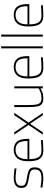

<svg xmlns="http://www.w3.org/2000/svg" viewBox="1273 -2043 779 3365"><g transform="rotate(-90 1662.5 -360.5)"><path d="M222 9Q201 9 171 6.5Q141 4 110.5 0Q80 -4 57 -7L61 -40Q84 -37 114 -33Q144 -29 173 -26Q202 -23 220 -23Q267 -23 302 -32.5Q337 -42 356 -67.5Q375 -93 375 -141Q375 -177 361 -196.5Q347 -216 313.5 -226Q280 -236 220 -245Q162 -254 124.5 -266.5Q87 -279 69 -304Q51 -329 51 -375Q51 -428 77 -457Q103 -486 142.5 -497.5Q182 -509 222 -509Q250 -509 282 -506.5Q314 -504 344 -500.5Q374 -497 394 -494L392 -461Q370 -465 340 -468.5Q310 -472 278.5 -474.5Q247 -477 222 -477Q190 -477 159 -469Q128 -461 108 -439.5Q88 -418 88 -377Q88 -346 99.5 -327.5Q111 -309 142 -298Q173 -287 230 -278Q296 -268 336 -254.5Q376 -241 394 -216Q412 -191 412 -144Q412 -86 389 -52.5Q366 -19 323.5 -5Q281 9 222 9Z M707 9Q633 8 592 -22.5Q551 -53 535 -111Q519 -169 519 -250Q519 -349 546 -405.5Q573 -462 618.5 -485.5Q664 -509 721 -509Q813 -509 862 -454Q911 -399 911 -269V-236H556Q556 -133 588.5 -78Q621 -23 708 -23Q734 -23 767 -24.5Q800 -26 833 -28Q866 -30 890 -32L892 0Q868 2 835 4Q802 6 768 7.5Q734 9 707 9ZM556 -268H874Q874 -383 836.5 -430Q799 -477 721 -477Q671 -477 634 -456.5Q597 -436 576.5 -390Q556 -344 556 -268Z M986 0 1155 -250 986 -500H1027L1176 -277L1326 -500H1367L1197 -250L1366 0H1325L1176 -223L1027 0Z M1622 9Q1560 9 1526.5 -14.5Q1493 -38 1481 -92.5Q1469 -147 1469 -240V-500H1504V-242Q1504 -160 1513 -112Q1522 -64 1548.5 -43.5Q1575 -23 1627 -23Q1683 -23 1727 -40Q1771 -57 1797 -73V-500H1832V0H1797V-40Q1771 -25 1728.5 -8Q1686 9 1622 9Z M2157 9Q2083 8 2042 -22.5Q2001 -53 1985 -111Q1969 -169 1969 -250Q1969 -349 1996 -405.5Q2023 -462 2068.5 -485.5Q2114 -509 2171 -509Q2263 -509 2312 -454Q2361 -399 2361 -269V-236H2006Q2006 -133 2038.5 -78Q2071 -23 2158 -23Q2184 -23 2217 -24.5Q2250 -26 2283 -28Q2316 -30 2340 -32L2342 0Q2318 2 2285 4Q2252 6 2218 7.5Q2184 9 2157 9ZM2006 -268H2324Q2324 -383 2286.5 -430Q2249 -477 2171 -477Q2121 -477 2084 -456.5Q2047 -436 2026.5 -390Q2006 -344 2006 -268Z M2498 0V-730H2533V0Z M2703 0V-730H2738V0Z M3069 9Q2995 8 2954 -22.5Q2913 -53 2897 -111Q2881 -169 2881 -250Q2881 -349 2908 -405.5Q2935 -462 2980.5 -485.5Q3026 -509 3083 -509Q3175 -509 3224 -454Q3273 -399 3273 -269V-236H2918Q2918 -133 2950.5 -78Q2983 -23 3070 -23Q3096 -23 3129 -24.5Q3162 -26 3195 -28Q3228 -30 3252 -32L3254 0Q3230 2 3197 4Q3164 6 3130 7.5Q3096 9 3069 9ZM2918 -268H3236Q3236 -383 3198.5 -430Q3161 -477 3083 -477Q3033 -477 2996 -456.5Q2959 -436 2938.5 -390Q2918 -344 2918 -268Z"/></g></svg>

Font: Cairo Play ExtraLight
Style: Regular
Weight: 250
Version: Version 3.119